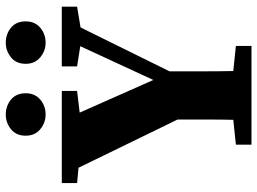

<svg xmlns="http://www.w3.org/2000/svg" viewBox="-133 -758 891 665"><g transform="rotate(-90 312.5 -425.5)"><path d="M11 -604V-657H330V-604L255 -595L368 -340L485 -593L415 -604V-657H622V-604L550 -592L398 -284Q398 -208 398 -158Q398 -108 399 -63L486 -54V0H144V-54L230 -63Q231 -104 231 -148.5Q231 -193 231 -256L64 -599ZM248 -713Q220 -713 197.5 -731.5Q175 -750 175 -782Q175 -815 197.5 -833Q220 -851 248 -851Q278 -851 300 -833Q322 -815 322 -782Q322 -750 300 -731.5Q278 -713 248 -713ZM497 -713Q469 -713 446.5 -731.5Q424 -750 424 -782Q424 -815 446.5 -833Q469 -851 497 -851Q527 -851 549 -833Q571 -815 571 -782Q571 -750 549 -731.5Q527 -713 497 -713Z"/></g></svg>

Font: Source Serif 4
Style: Bold
Weight: 700
Designer: Frank Grießhammer
Foundry: Adobe
Version: Version 4.005;hotconv 1.1.0;makeotfexe 2.6.0